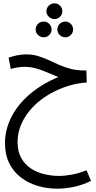

<svg xmlns="http://www.w3.org/2000/svg" viewBox="-20 -744 577 1158"><path d="M326 394Q265 394 208.5 377.5Q152 361 107 327Q62 293 36 241Q10 189 10 118Q10 69 24.5 21.5Q39 -26 67 -70.5Q95 -115 136.5 -155Q178 -195 232 -228.5Q286 -262 351 -287L355 -272Q329 -280 302 -291.5Q275 -303 247 -314.5Q219 -326 189.5 -333.5Q160 -341 128 -341Q104 -341 83 -337Q62 -333 45 -328L32 -396Q52 -404 81 -410Q110 -416 139 -416Q177 -416 209.5 -406Q242 -396 272.5 -382Q303 -368 335 -353.5Q367 -339 405 -329Q443 -319 492 -319H501L503 -246Q457 -244 408 -230.5Q359 -217 312.5 -194.5Q266 -172 225 -140.5Q184 -109 153 -69.5Q122 -30 104 16Q86 62 86 114Q86 170 108 209Q130 248 165.5 271.5Q201 295 245.5 306Q290 317 335 317Q371 317 412 309.5Q453 302 502 283L529 347Q471 375 418.5 384.5Q366 394 326 394ZM309 -629Q289 -629 274.5 -643Q260 -657 260 -676Q260 -696 274.5 -710Q289 -724 309 -724Q328 -724 342 -710Q356 -696 356 -676Q356 -657 342 -643Q328 -629 309 -629ZM244 -519Q224 -519 209.5 -533Q195 -547 195 -566Q195 -586 209 -600Q223 -614 244 -614Q263 -614 277 -600Q291 -586 291 -566Q291 -547 277 -533Q263 -519 244 -519ZM374 -519Q354 -519 340 -533Q326 -547 326 -566Q326 -586 340 -600Q354 -614 374 -614Q393 -614 407 -600Q421 -586 421 -566Q421 -547 407 -533Q393 -519 374 -519Z"/></svg>

Font: Noto Sans Arabic Condensed
Style: Regular
Weight: 400
Width: 3
Designer: Monotype Design Team, Nadine Chahine, Nizar Qandah and Khaled Hosny
Foundry: Monotype Imaging Inc.
Version: Version 2.012